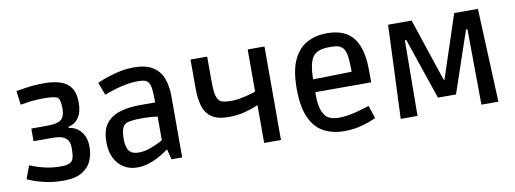

<svg xmlns="http://www.w3.org/2000/svg" viewBox="-53 -882 3169 1181"><g transform="rotate(-10 1531.5 -292.0)"><path d="M268 14Q202 14 151 2Q100 -10 71.5 -22Q43 -34 43 -34L73 -116Q73 -116 99.5 -105.5Q126 -95 169.5 -85Q213 -75 266 -75Q301 -75 319.5 -83.5Q338 -92 344 -113.5Q350 -135 350 -172Q350 -204 339.5 -222Q329 -240 306 -248.5Q283 -257 245 -257H126V-336H216Q265 -336 290.5 -344Q316 -352 326 -372Q336 -392 336 -428Q336 -453 331.5 -471Q327 -489 319 -494Q307 -501 283.5 -503.5Q260 -506 230 -506Q210 -506 190 -505Q170 -504 145.5 -501Q121 -498 87 -492L76 -579Q111 -585 138.5 -589Q166 -593 193 -595Q220 -597 251 -597Q310 -597 352.5 -583Q395 -569 418 -535.5Q441 -502 441 -443Q441 -383 417 -349Q393 -315 353 -307V-300Q385 -296 408.5 -278.5Q432 -261 445.5 -232Q459 -203 459 -163Q459 -115 441 -75Q423 -35 381 -10.5Q339 14 268 14Z M727 13Q681 13 644.5 -9Q608 -31 587 -72.5Q566 -114 566 -174Q566 -246 596 -286.5Q626 -327 680.5 -344.5Q735 -362 807 -362H904Q904 -410 901 -441.5Q898 -473 887 -488Q879 -500 863 -504.5Q847 -509 824 -509Q785 -509 747.5 -502Q710 -495 678.5 -485.5Q647 -476 628.5 -469Q610 -462 610 -462L580 -541Q580 -541 599.5 -549.5Q619 -558 652 -569Q685 -580 726 -588.5Q767 -597 812 -597Q885 -597 928 -570.5Q971 -544 990 -496Q1009 -448 1009 -382V0H942L927 -62H921Q914 -57 896 -45Q878 -33 852 -19.5Q826 -6 794 3.5Q762 13 727 13ZM751 -76Q784 -76 815.5 -86.5Q847 -97 871 -108.5Q895 -120 904 -126V-274Q895 -275 869.5 -277.5Q844 -280 803 -280Q719 -280 698 -262Q687 -253 680.5 -231Q674 -209 674 -176Q674 -123 692 -99.5Q710 -76 751 -76Z M1521 0V-236Q1484 -220 1436.5 -207.5Q1389 -195 1335 -195Q1266 -195 1229 -220.5Q1192 -246 1178 -293Q1164 -340 1164 -406V-584H1268V-435Q1268 -382 1273.5 -351.5Q1279 -321 1293 -307Q1304 -296 1326 -293Q1348 -290 1366 -290Q1393 -290 1418.5 -294.5Q1444 -299 1466 -304.5Q1488 -310 1502.5 -314.5Q1517 -319 1521 -321V-584H1626V0Z M2020 14Q1948 14 1892.5 -15.5Q1837 -45 1806.5 -113Q1776 -181 1776 -293Q1776 -410 1808.5 -476Q1841 -542 1895.5 -570Q1950 -598 2018 -598Q2087 -598 2135 -571.5Q2183 -545 2208.5 -484.5Q2234 -424 2234 -322V-253H1837L1886 -270Q1883 -213 1889 -177Q1895 -141 1905.5 -122.5Q1916 -104 1924 -96Q1937 -85 1956 -79Q1975 -73 2002 -73Q2031 -73 2060.5 -78Q2090 -83 2116 -90Q2142 -97 2162.5 -103.5Q2183 -110 2193 -113L2220 -32Q2211 -28 2182 -16.5Q2153 -5 2111.5 4.5Q2070 14 2020 14ZM1886 -301 1838 -332 2175 -339 2127 -306Q2128 -370 2124.5 -415Q2121 -460 2106 -483Q2099 -493 2083 -502Q2067 -511 2023 -511Q1975 -511 1951.5 -501Q1928 -491 1916 -475Q1882 -432 1886 -301Z M2374 0 2398 -584H2545L2676 -191H2681L2811 -584H2959L2984 0H2878L2874 -472H2865L2735 -89H2622L2492 -472H2483L2479 0Z"/></g></svg>

Font: Ruda SemiBold
Style: Regular
Weight: 600
Designer: Mariela Monsalve and Angelina Sanchez
Foundry: Mariela Monsalve and Angelina Sanchez
Version: Version 2.001